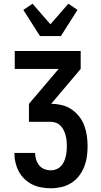

<svg xmlns="http://www.w3.org/2000/svg" viewBox="-20 -1008 540 1028"><path d="M253 0Q227 0 201.5 -4.5Q176 -9 153.5 -20Q131 -31 112 -49Q93 -67 81 -89.5Q69 -112 63 -137Q57 -162 57 -188V-189H168V-188Q168 -171 173.5 -153.5Q179 -136 190 -122.5Q201 -109 218 -102.5Q235 -96 253 -96Q267 -96 281 -101.5Q295 -107 305 -117Q315 -127 321.5 -140.5Q328 -154 331.5 -168Q335 -182 336.5 -196.5Q338 -211 338 -226Q338 -241 336.5 -255.5Q335 -270 331 -284.5Q327 -299 320.5 -312Q314 -325 303.5 -335.5Q293 -346 279 -351Q265 -356 250 -356H135V-452L294 -639H59V-735H412V-639L254 -452Q282 -452 310 -445.5Q338 -439 361.5 -423.5Q385 -408 403 -385.5Q421 -363 431 -336.5Q441 -310 445 -281.5Q449 -253 449 -225Q449 -197 445 -169Q441 -141 430.5 -114.5Q420 -88 402.5 -65.5Q385 -43 361 -28Q337 -13 309 -6.5Q281 0 253 0ZM194 -815 105 -955 154 -988 250 -878 346 -988 395 -955 306 -815Z"/></svg>

Font: Iosevka Custom
Style: Bold
Weight: 700
Monospace: yes
Designer: Belleve Invis
Foundry: Belleve Invis
Version: Version 30.3.3; ttfautohint (v1.8.3)